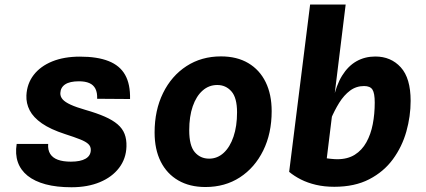

<svg xmlns="http://www.w3.org/2000/svg" viewBox="-20 -800 1840 829"><path d="M288.5 8.5Q224.5 8.5 177 -4.2Q129.5 -17 99.2 -41.2Q69 -65.5 57 -100Q45 -134.5 52 -178.5H188Q186 -152.5 196.8 -135.5Q207.5 -118.5 230 -110.2Q252.5 -102 286 -102Q327.5 -102 349.5 -114.8Q371.5 -127.5 372 -152Q372.5 -167.5 361.5 -178Q350.5 -188.5 326 -198.2Q301.5 -208 261 -221Q198 -241.5 161 -267.2Q124 -293 108.2 -323.5Q92.5 -354 94 -388Q96.5 -439 125.5 -476.5Q154.5 -514 205.5 -534.8Q256.5 -555.5 325 -555.5Q400.5 -555.5 449 -536.2Q497.5 -517 520.2 -476.8Q543 -436.5 541.5 -372.5L399.5 -373.5Q400.5 -400 392 -416.8Q383.5 -433.5 365.8 -441.2Q348 -449 321 -449Q281.5 -449 261.5 -435.8Q241.5 -422.5 240.5 -398Q240 -383 250.5 -371Q261 -359 285 -348Q309 -337 349 -325.5Q398 -311.5 432.2 -296.5Q466.5 -281.5 487.8 -263.2Q509 -245 518 -221.5Q527 -198 526 -167.5Q524.5 -115 494.2 -75.2Q464 -35.5 411.2 -13.5Q358.5 8.5 288.5 8.5Z M867 7.5Q799 7.5 749.8 -21Q700.5 -49.5 674 -102.2Q647.5 -155 647.5 -228Q647.5 -324 684 -398.2Q720.5 -472.5 785.2 -514.5Q850 -556.5 934 -556.5Q1003 -556.5 1052 -527.5Q1101 -498.5 1127 -445.5Q1153 -392.5 1153 -320Q1153 -224 1116.5 -150Q1080 -76 1015.8 -34.2Q951.5 7.5 867 7.5ZM883 -115Q918.5 -115 945.8 -140Q973 -165 988.2 -210Q1003.5 -255 1003.5 -315Q1003.5 -378 979.2 -405.5Q955 -433 918 -433Q882 -433 854.8 -409Q827.5 -385 812.2 -341Q797 -297 797 -237.5Q797 -171 821 -143Q845 -115 883 -115Z M1423.5 6.5Q1380.5 6.5 1344.2 -2Q1308 -10.5 1279 -25.2Q1250 -40 1228.5 -58L1337 -128Q1349 -123.5 1368 -120Q1387 -116.5 1406 -114.5Q1425 -112.5 1436 -112.5Q1481 -112.5 1512 -132Q1543 -151.5 1562 -185.8Q1581 -220 1589.5 -264Q1598 -308 1598 -357.5Q1598 -397.5 1588.2 -413Q1578.5 -428.5 1552 -428.5Q1518 -428.5 1491.5 -408.8Q1465 -389 1444.5 -356Q1424 -323 1407.5 -283.5L1397 -320L1418.5 -369Q1431.5 -432 1457.2 -473.5Q1483 -515 1519.2 -535.5Q1555.5 -556 1600.5 -556Q1668 -556 1710.5 -509.2Q1753 -462.5 1753 -364.5Q1753 -298 1734.5 -232.2Q1716 -166.5 1676.5 -112.5Q1637 -58.5 1574.2 -26Q1511.5 6.5 1423.5 6.5ZM1228.5 -58 1319 -780.5H1472.5L1439 -508L1390 -109Z"/></svg>

Font: Spline Sans Mono
Style: Italic
Weight: 400
Italic angle: -4°
Monospace: yes
Designer: Eben Sorkin, Mirko Velimirovic
Foundry: Sorkin Type
Version: Version 1.004